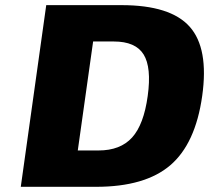

<svg xmlns="http://www.w3.org/2000/svg" viewBox="-20 -720 806 740"><path d="M759.3 -350.1Q733.4 -166 636.2 -83Q539.1 0 350.1 0H60.1L158.2 -700.2H448.2Q637.2 -700.2 711.2 -616.9Q785.2 -533.7 759.3 -350.1ZM418.5 -560.1H338.9L279.8 -140.1H359.9Q443.8 -140.1 489 -189.9Q534.2 -239.7 549.3 -350.1Q564.5 -460.4 533.4 -510.3Q502.4 -560.1 418.5 -560.1Z"/></svg>

Font: Fivo Sans Heavy
Style: Regular
Weight: 900
Designer: Alexander Slobzheninov
Foundry: Alexander Slobzheninov
Version: 1.0